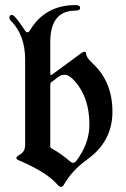

<svg xmlns="http://www.w3.org/2000/svg" viewBox="-20 -727 497 757"><path d="M17.1 -658.7Q17.1 -668 27.3 -668Q38.6 -668 77.6 -607.9Q83 -599.6 88.1 -599.6Q93.3 -599.6 97.7 -606.9Q157.7 -707 277.3 -707Q295.9 -707 295.9 -696Q295.9 -685.1 277.3 -685.1Q178.2 -685.1 178.2 -561V-437.5Q178.2 -431.2 180.7 -431.2Q183.1 -431.2 185.5 -433.1L296.4 -514.6Q307.6 -522.9 313.7 -522.9Q319.8 -522.9 319.8 -514.2Q319.8 -500.5 346.7 -475.6Q423.3 -403.8 423.3 -286.6Q423.3 -169.4 323.7 -98.1Q263.7 -55.2 231.4 2Q227.1 9.8 220.5 9.8Q213.9 9.8 207 1.5Q166.5 -46.9 54.7 -94.7Q44.4 -99.1 44.4 -104.2Q44.4 -109.4 56.6 -116.2Q79.1 -128.9 79.1 -154.8V-492.2Q79.1 -588.9 22.5 -645.5Q17.1 -650.9 17.1 -658.7ZM178.2 -149.9Q178.2 -144 184.1 -141.1Q215.8 -125 256.8 -90.3Q263.2 -85 269 -85Q274.9 -85 279.8 -91.3Q332.5 -160.6 332.5 -235.4Q332.5 -344.2 273.4 -408.7Q252 -432.1 236.6 -432.1Q221.2 -432.1 212.9 -425.8L184.1 -404.3Q178.2 -399.9 178.2 -393.6Z"/></svg>

Font: UnifrakturMaguntia17
Style: Book
Weight: 400
Designer: j. 'mach' wust, Gerrit Ansmann, Georg Duffner, based on a font by Peter Wiegel, original typeface by Carl Albert Fahrenw
Version: Version 2017-03-19